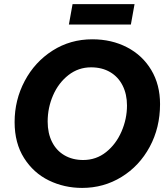

<svg xmlns="http://www.w3.org/2000/svg" viewBox="-20 -907 824 941"><path d="M51.6 -308.6Q51.6 -417 101.1 -510.2Q150.6 -603.4 237.5 -658.9Q324.4 -714.4 432.4 -714.4Q527 -714.4 602.6 -675.2Q678.2 -636 721.3 -564Q764.4 -492 764.4 -396.8Q764.4 -281.2 713.7 -187.3Q663 -93.4 575.6 -39.7Q488.2 14 382.6 14Q294.8 14 219.6 -22.6Q144.4 -59.2 98 -132.3Q51.6 -205.4 51.6 -308.6ZM602.4 -390Q602.4 -445 581 -487.6Q559.6 -530.2 519.8 -553.6Q480 -577 426.4 -577Q364.2 -577 315.5 -539Q266.8 -501 240.2 -440Q213.6 -379 213.6 -311Q213.6 -254.2 235 -211.5Q256.4 -168.8 296 -145.8Q335.6 -122.8 387.6 -122.8Q451.4 -122.8 500.1 -161.7Q548.8 -200.6 575.6 -262.5Q602.4 -324.4 602.4 -390ZM335.6 -886.6H639.4L621.4 -786.6H317.6Z"/></svg>

Font: Fixel Italic Variable Display Thin
Style: Italic
Weight: 100
Italic angle: -10°
Designer: AlfaBravo + MacPaw
Foundry: Kyrylo Tkachov, Marchela Mozhyna, Serhii Makarenko, Maria Weinstein, Zakhar Kryvoshyya
Version: Version 1.210;Glyphs 3.2 (3217)